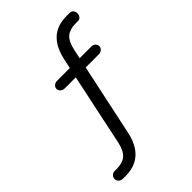

<svg xmlns="http://www.w3.org/2000/svg" viewBox="-260 -822 1119 1119"><g transform="rotate(-45 300.0 -262.5)"><path d="M70 189Q55 189 44.5 179.5Q34 170 34 156Q34 142 44 132.5Q54 123 68 123H88Q133 123 160.5 99.5Q188 76 200 18L295 -432L312 -423H202Q187 -423 176.5 -432.5Q166 -442 166 -455Q166 -468 176.5 -477Q187 -486 202 -486H321L304 -472L320 -546Q337 -627 383 -670.5Q429 -714 509 -714H532Q547 -714 555.5 -704.5Q564 -695 564 -681Q564 -666 556 -656Q548 -646 535 -646H515Q468 -646 440.5 -624Q413 -602 400 -542L385 -472L373 -486H483Q499 -486 509 -477Q519 -468 519 -455Q519 -442 509 -432.5Q499 -423 483 -423H359L377 -433L280 22Q269 75 244.5 112.5Q220 150 182.5 169.5Q145 189 93 189Z"/></g></svg>

Font: Nunito
Style: Regular
Weight: 400
Designer: Vernon Adams
Foundry: Vernon Adams
Version: Version 3.602